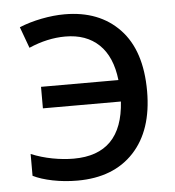

<svg xmlns="http://www.w3.org/2000/svg" viewBox="-45 -588 584 640"><g transform="rotate(-5 247.0 -268.0)"><path d="M189 10Q146 10 106.5 2Q67 -6 41 -19V-92Q75 -78 112 -71Q149 -64 183 -64Q345 -64 356 -240H95V-312H354Q345 -391 302.5 -431.5Q260 -472 190 -472Q130 -472 68 -445L42 -516Q76 -530 116.5 -538Q157 -546 194 -546Q310 -546 378 -474.5Q446 -403 446 -267Q446 -136 378 -63Q310 10 189 10Z"/></g></svg>

Font: Noto Sans Living
Style: Regular
Weight: 400
Designer: Monotype Design Team
Foundry: Monotype Imaging Inc.
Version: Version 2.013; ttfautohint (v1.8.4.7-5d5b)